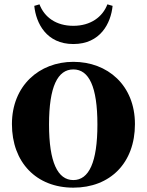

<svg xmlns="http://www.w3.org/2000/svg" viewBox="-20 -848 677 885"><path d="M318 17C488 17 602 -97 602 -276C602 -455 476 -563 318 -563C161 -563 35 -453 35 -276C35 -100 147 17 318 17ZM318 -18C246 -18 206 -100 206 -274C206 -449 246 -528 318 -528C390 -528 429 -449 429 -274C429 -100 390 -18 318 -18ZM138 -821C146 -741 194 -645 318 -645C443 -645 491 -741 499 -821L475 -828C453 -770 398 -729 318 -729C239 -729 185 -768 162 -828Z"/></svg>

Font: Noto Serif CJK HK Black
Style: Regular
Weight: 900
Designer: Ryoko NISHIZUKA 西塚涼子 (kana & ideographs); Frank Grießhammer (Latin, Greek & Cyrillic); Wenlong ZHANG 张文龙 (bopomofo); San
Foundry: Adobe
Version: Version 2.001;hotconv 1.1.0;makeotfexe 2.6.0